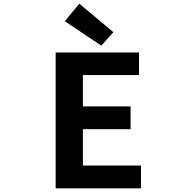

<svg xmlns="http://www.w3.org/2000/svg" viewBox="-20 -1026 1040 1046"><path d="M283.2 0V-740.2H737.3V-617.2H431.6V-446.3H691.4V-322.3H431.6V-124H748V0ZM532.2 -777.3 333 -910.2 412.1 -1005.9 597.7 -850.6Z"/></svg>

Font: Gen Shin Gothic Monospace Bold
Style: Bold
Weight: 700
Designer: [Source Han Sans]
Ryoko NISHIZUKA  (kana & ideographs); Paul D. Hunt (Latin, Greek & Cyrillic); Wenlong ZHANG  (bopomofo
Version: Version 1.002.20150607